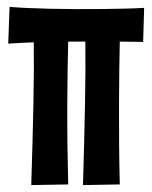

<svg xmlns="http://www.w3.org/2000/svg" viewBox="-20 -535 443 558"><path d="M396 -413.1Q382.3 -413.1 365.5 -413.6Q348.6 -414.1 328.1 -414.1Q327.1 -380.4 326.7 -332.8Q326.2 -285.2 325.9 -230.2Q325.7 -175.3 326.2 -115.7Q326.7 -56.2 328.1 1L221.2 2.9Q223.1 -62 224.6 -122.1Q226.1 -182.1 227.1 -235.4Q228 -288.6 228.3 -333.7Q228.5 -378.9 228 -414.1H178.2Q177.2 -379.9 176.5 -332.3Q175.8 -284.7 175.5 -229.7Q175.3 -174.8 176 -115.5Q176.8 -56.2 178.2 1L70.8 2.9Q72.8 -62 74.5 -121.6Q76.2 -181.2 77.1 -233.9Q78.1 -286.6 78.4 -331.5Q78.6 -376.5 78.1 -412.1Q55.2 -411.1 36.6 -410.2Q18.1 -409.2 3.9 -408.2L7.8 -515.1Q28.8 -513.2 60.1 -511.7Q91.3 -510.3 127.4 -509.5Q163.6 -508.8 202.6 -508.5Q241.7 -508.3 278.1 -508.8Q314.5 -509.3 345.9 -510Q377.4 -510.7 398.9 -512.2Z"/></svg>

Font: Mouse Memoirs
Style: Regular
Weight: 400
Version: Version 1.000